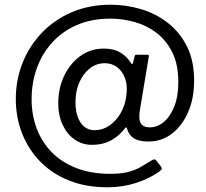

<svg xmlns="http://www.w3.org/2000/svg" viewBox="-20 -681 874 814"><path d="M656 46Q614 76 557 94.5Q500 113 435 113Q344 113 272 84Q200 55 150 3.5Q100 -48 73.5 -116Q47 -184 47 -261Q47 -342 75.5 -414Q104 -486 157.5 -542Q211 -598 285 -629.5Q359 -661 449 -661Q514 -661 577 -642.5Q640 -624 691 -584.5Q742 -545 772.5 -484.5Q803 -424 803 -339Q803 -264 777.5 -205.5Q752 -147 708.5 -114Q665 -81 609 -81Q570 -81 548.5 -94Q527 -107 519 -134Q518 -141 515.5 -141Q513 -141 508 -135Q486 -106 452 -86.5Q418 -67 368 -67Q330 -67 298 -88.5Q266 -110 246.5 -150Q227 -190 227 -243Q227 -307 252 -359.5Q277 -412 320.5 -443.5Q364 -475 421 -475Q463 -475 491.5 -457.5Q520 -440 537 -411Q538 -410 540.5 -410Q543 -410 544 -415L551 -443Q552 -449 559 -449H604Q613 -449 611 -442L574 -220Q566 -176 577 -158.5Q588 -141 614 -141Q647 -141 674.5 -164Q702 -187 719 -230Q736 -273 736 -333Q736 -407 711 -458Q686 -509 644.5 -541Q603 -573 551.5 -587.5Q500 -602 449 -602Q368 -602 306 -575Q244 -548 201 -500.5Q158 -453 136 -391.5Q114 -330 114 -260Q114 -194 135.5 -136.5Q157 -79 199 -36Q241 7 303.5 31.5Q366 56 448 56Q491 56 521.5 48.5Q552 41 575.5 27.5Q599 14 623 -1Q636 -10 643 0L663 26Q668 33 664.5 37.5Q661 42 656 46ZM300 -248Q300 -194 321.5 -161.5Q343 -129 382 -129Q415 -129 443.5 -148.5Q472 -168 491 -200.5Q510 -233 515 -271Q522 -317 510 -349Q498 -381 475.5 -397Q453 -413 425 -413Q388 -413 360 -390.5Q332 -368 316 -331Q300 -294 300 -248Z"/></svg>

Font: Libre Franklin
Style: Regular
Weight: 400
Designer: Pablo Impallari, Rodrigo Fuenzalida, Nhung Nguyen
Foundry: Impallari Type
Version: Version 3.000